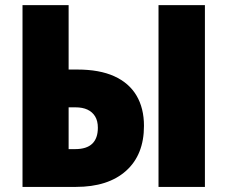

<svg xmlns="http://www.w3.org/2000/svg" viewBox="-20 -734 892 754"><path d="M68.4 0V-713.9H249.5V-460.9H283.7Q370.6 -460.9 428.7 -434.6Q486.8 -408.2 516.1 -358.6Q545.4 -309.1 545.4 -239.7Q545.4 -126 474.9 -63Q404.3 0 278.3 0ZM249.5 -148.4H274.9Q320.3 -148.4 342.3 -169.7Q364.3 -190.9 364.3 -232.4Q364.3 -259.3 353.5 -276.9Q342.8 -294.4 323.5 -303.5Q304.2 -312.5 276.4 -312.5H249.5ZM602.5 0V-713.9H784.7V0Z"/></svg>

Font: Open Sans SemiCondensed ExtraBold
Style: Regular
Weight: 800
Width: 4
Designer: Monotype Design Team
Foundry: Monotype Imaging Inc.
Version: Version 3.000